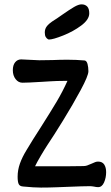

<svg xmlns="http://www.w3.org/2000/svg" viewBox="-20 -848 509 877"><path d="M289.6 5.4Q279.3 5.9 240.2 7.3Q201.2 8.8 167 8.8Q135.3 8.8 85.4 3.9Q70.3 2.9 65.4 -7.3Q60.5 -17.6 60.5 -41Q60.5 -71.3 71 -100.8Q81.5 -130.4 101.6 -163.1Q128.9 -209 165 -264.6Q211.9 -338.4 239.3 -384.5Q266.6 -430.7 288.1 -478.5H268.6Q242.7 -478.5 210.2 -476.6Q177.7 -474.6 169.4 -474.1Q106.9 -470.2 82.5 -470.2Q64 -470.2 51.3 -486.6Q38.6 -502.9 38.6 -527.3Q38.6 -550.8 49.3 -563.7Q60.1 -576.7 76.7 -576.7Q88.4 -576.7 117.7 -574.7Q147 -572.8 159.2 -572.8Q178.7 -572.8 221.7 -573.7Q253.9 -575.2 288.1 -575.2Q327.6 -575.2 366.7 -571.8Q376 -570.3 379.9 -555.4Q383.8 -540.5 383.8 -522.5Q383.8 -502 348.4 -436.3Q313 -370.6 268.3 -298.1Q223.6 -225.6 196.8 -186Q184.6 -167.5 166 -136Q147.5 -104.5 140.1 -88.4H256.3H276.9Q304.7 -88.4 318.4 -88.9L360.8 -89.4Q369.6 -89.4 377.7 -92Q385.7 -94.7 397.5 -100.1Q409.2 -105.5 415.3 -107.7Q421.4 -109.9 428.2 -109.9Q447.3 -109.9 456.1 -96.4Q464.8 -83 464.8 -61.5Q464.8 -36.1 455.3 -14.6Q445.8 6.8 428.2 6.8Q419.4 6.8 409.7 4.4Q397.9 2.4 391.6 2.4Q360.8 2.4 289.6 5.4ZM217.8 -749.5Q240.7 -763.7 263.7 -780.3Q297.9 -804.2 318.4 -816.2Q338.9 -828.1 352.5 -828.1Q368.7 -828.1 378.2 -818.4Q387.7 -808.6 387.7 -787.1Q387.7 -758.8 351.1 -731.4Q314.5 -704.1 268.3 -685.8Q222.2 -667.5 204.1 -667.5Q204.1 -666.5 198.7 -669.2Q193.4 -671.9 189 -679Q184.6 -686 184.6 -699.7Q184.6 -715.8 193.6 -727.5Q202.6 -739.3 217.8 -749.5Z"/></svg>

Font: Dekko
Style: Regular
Weight: 400
Designer: Multiple
Foundry: Sorkin Type
Version: Version 2.001